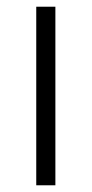

<svg xmlns="http://www.w3.org/2000/svg" viewBox="-20 -552 273 572"><path d="M145 0V-532H88V0Z"/></svg>

Font: Noto Sans Malayalam Light
Style: Regular
Weight: 300
Designer: Jelle Bosma - Monotype Design Team
Foundry: Monotype Imaging Inc.
Version: Version 2.104